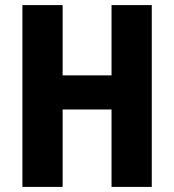

<svg xmlns="http://www.w3.org/2000/svg" viewBox="-20 -734 683 754"><path d="M576 0V-714H418V-438H226V-714H68V0H226V-304H418V0Z"/></svg>

Font: Noto Sans Khmer Condensed ExtraBold
Style: Regular
Weight: 800
Width: 3
Designer: Danh Hong and the Monotype Design Team
Foundry: Monotype Imaging Inc.
Version: Version 2.004